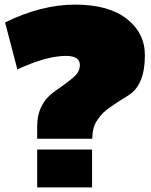

<svg xmlns="http://www.w3.org/2000/svg" viewBox="-20 -812 654 832"><path d="M141.1 -164.1H378.9V0H141.1ZM607.9 -572.3Q607.9 -442.9 535.9 -398.4Q463.9 -354 439 -333.5Q414.1 -313 397 -284.4Q379.9 -255.9 379.9 -210.9H141.1V-265.1Q141.1 -363.3 218 -416.7Q294.9 -470.2 310.5 -489Q326.2 -507.8 326.2 -529.8Q326.2 -569.8 266.1 -569.8Q181.2 -569.8 55.2 -511.2L2 -714.8Q159.2 -792 305.2 -792Q450.7 -792 529.3 -730.5Q607.9 -668.9 607.9 -572.3Z"/></svg>

Font: AlfaSlabOne-Regular
Style: Regular
Weight: 400
Designer: JM Sole
Foundry: JM Sole
Version: Version 1.001